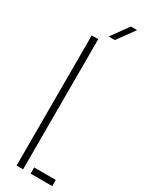

<svg xmlns="http://www.w3.org/2000/svg" viewBox="-244 -984 785 1022"><g transform="rotate(30 149.0 -472.5)"><path d="M70 0V-800H110V0ZM156 0V-38H289V0ZM151 -840 227 -945H265L189 -840Z"/></g></svg>

Font: Big Shoulders Stencil Text Thin Thin
Style: Regular
Weight: 250
Version: Version 2.001